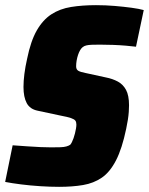

<svg xmlns="http://www.w3.org/2000/svg" viewBox="-28 -716 577 744"><path d="M201 8Q167 8 128 5.5Q89 3 53.5 -1.5Q18 -6 -8 -11L21 -153Q50 -151 77.5 -149Q105 -147 129 -146Q153 -145 170 -145Q192 -145 206 -145.5Q220 -146 229 -148.5Q238 -151 244 -155Q247 -158 250.5 -165Q254 -172 257 -180.5Q260 -189 262.5 -199Q265 -209 266.5 -218Q268 -227 268 -233Q268 -243 264 -248.5Q260 -254 247 -258.5Q234 -263 207 -268L118 -287Q88 -293 75.5 -316.5Q63 -340 63 -379Q63 -402 66.5 -429.5Q70 -457 77 -488Q91 -557 114.5 -598Q138 -639 171 -660.5Q204 -682 247.5 -689Q291 -696 344 -696Q381 -696 416.5 -693Q452 -690 481.5 -686Q511 -682 529 -677L499 -535Q483 -537 460 -539Q437 -541 410.5 -542Q384 -543 359 -543Q340 -543 327.5 -542.5Q315 -542 306.5 -540Q298 -538 292 -533Q287 -529 282.5 -521.5Q278 -514 274.5 -503.5Q271 -493 269 -481.5Q267 -470 267 -459Q267 -447 275 -442Q283 -437 304 -433L382 -416Q408 -411 428.5 -400Q449 -389 460.5 -367.5Q472 -346 472 -308Q472 -296 471 -282Q470 -268 467.5 -252Q465 -236 461 -217Q445 -140 421.5 -94.5Q398 -49 366.5 -27.5Q335 -6 294 1Q253 8 201 8Z"/></svg>

Font: Saira SemiCondensed Black
Style: Italic
Weight: 900
Width: 4
Italic angle: -12°
Designer: Hector Gatti with collaboration of the Omnibus-Type team
Foundry: Omnibus-Type
Version: Version 1.101